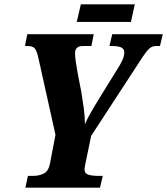

<svg xmlns="http://www.w3.org/2000/svg" viewBox="-20 -873 777 893"><path d="M98 0 110 -55H135Q162 -55 184 -66Q206 -77 213 -115L238 -246L158 -606Q151 -636 142 -647.5Q133 -659 107 -659H96L107 -714H416L405 -659H367Q346 -659 337.5 -650Q329 -641 329 -625Q329 -610 332.5 -586Q336 -562 341 -534L358 -446Q364 -411 369.5 -371Q375 -331 375 -295Q383 -315 401 -347Q419 -379 442 -416L533 -563Q544 -581 551 -597.5Q558 -614 558 -630Q558 -645 544.5 -652Q531 -659 499 -659H489L502 -714H737L724 -659H708Q693 -659 682.5 -653Q672 -647 659 -630Q646 -613 625 -580L404 -241L378 -116Q376 -104 374.5 -97.5Q373 -91 373 -87Q373 -66 391 -60.5Q409 -55 436 -55H458L445 0ZM337 -771 356 -853H607L589 -771Z"/></svg>

Font: Noto Serif Condensed ExtraBold
Style: Italic
Weight: 800
Width: 3
Italic angle: -12°
Designer: Monotype Design Team
Foundry: Monotype Imaging Inc.
Version: Version 2.014; ttfautohint (v1.8.4.7-5d5b)